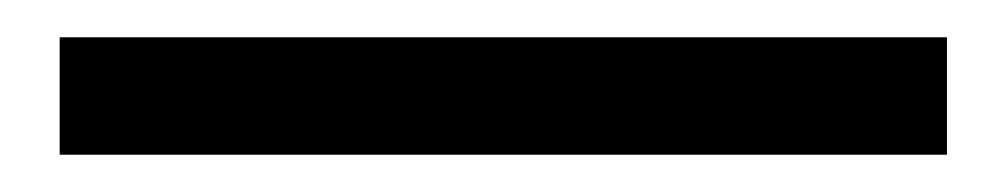

<svg xmlns="http://www.w3.org/2000/svg" viewBox="-20 47 540 103"><path d="M12 130V67H488V130Z"/></svg>

Font: Mada Medium
Style: Regular
Weight: 500
Designer: Khaled Hosny
Version: Version 1.5